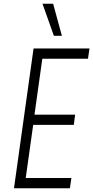

<svg xmlns="http://www.w3.org/2000/svg" viewBox="-20 -1010 500 1030"><path d="M460 -750 452 -695H207L165 -395H383L376 -340H158L118 -55H363L355 0H55L160 -750ZM269 -818 208 -990H265L312 -818Z"/></svg>

Font: Mohave Light
Style: Italic
Weight: 300
Italic angle: -8°
Designer: Gumpita Rahayu
Foundry: Tokotype
Version: Version 2.003